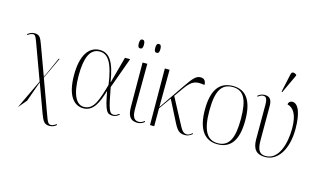

<svg xmlns="http://www.w3.org/2000/svg" viewBox="-115 -1159 2919 1759"><g transform="rotate(15 1345.0 -279.0)"><path d="M119 155 186 75 254 -117 353 153C379 222 394 246 442 246C466 246 490 237 508 220L503 212C484 228 467 234 454 234C427 234 420 219 392 141L279 -168L374 -371H366L277 -173L276 -179L290 -221L275 -180L177 -447C152 -516 141 -539 92 -539C69 -539 47 -530 27 -513L32 -506C54 -522 69 -527 81 -527C100 -527 106 -517 123 -473L251 -124Z M700 10C796 10 836 -86 869 -197H871C904 -20 921 6 977 6C1002 6 1024 -7 1039 -20L1034 -27C1022 -18 1003 -5 986 -5C944 -5 932 -31 893 -243L999 -536H950L882 -286H880C851 -475 800 -546 710 -546C602 -546 540 -443 540 -265C540 -58 617 10 700 10ZM702 -4C630 -4 582 -88 582 -270C582 -434 619 -532 713 -532C788 -532 840 -468 869 -257C826 -107 796 -4 702 -4Z M1218 -655C1234 -655 1243 -665 1243 -696C1243 -728 1234 -739 1218 -739C1203 -739 1194 -728 1194 -696C1194 -665 1203 -655 1218 -655ZM1062 -655C1078 -655 1087 -665 1087 -696C1087 -728 1078 -739 1062 -739C1047 -739 1038 -728 1038 -696C1038 -665 1047 -655 1062 -655ZM1213 10C1238 10 1264 -1 1280 -16L1275 -24C1258 -10 1242 -2 1222 -2C1167 -2 1160 -53 1160 -118L1162 -536H1117L1119 -118C1119 -29 1146 10 1213 10Z M1331 0H1371V-170L1452 -283L1555 -81C1588 -17 1609 6 1663 6C1691 6 1711 -5 1733 -23L1728 -30C1712 -16 1697 -5 1679 -5C1640 -5 1627 -31 1591 -99L1476 -316L1536 -401C1599 -490 1637 -497 1718 -484C1718 -516 1706 -543 1666 -543C1623 -543 1594 -507 1537 -424L1371 -181L1373 -536H1328Z M1971 10C2097 10 2163 -77 2163 -267C2163 -455 2097 -543 1975 -543C1845 -543 1780 -453 1780 -267C1780 -78 1852 10 1971 10ZM1972 0C1868 0 1822 -87 1822 -267C1822 -451 1864 -533 1974 -533C2079 -533 2121 -454 2121 -267C2121 -91 2082 0 1972 0Z M2423 -605 2506 -783V-792C2484 -808 2460 -812 2454 -783L2416 -608ZM2424 10C2548 10 2628 -122 2628 -309C2628 -459 2593 -544 2536 -544C2520 -544 2501 -534 2499 -509C2551 -497 2597 -447 2597 -307C2597 -157 2548 0 2428 0C2373 0 2345 -28 2345 -128V-450C2345 -508 2328 -539 2275 -539C2251 -539 2230 -530 2210 -513L2215 -506C2237 -523 2251 -528 2266 -528C2291 -528 2304 -510 2304 -453V-126C2304 -33 2342 10 2424 10Z"/></g></svg>

Font: Noto Serif Display SemiCondensed ExtraLight
Style: Regular
Weight: 200
Width: 4
Designer: Monotype Design Team
Foundry: Monotype Imaging Inc.
Version: Version 2.009